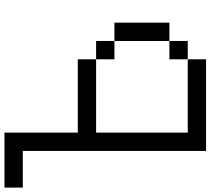

<svg xmlns="http://www.w3.org/2000/svg" viewBox="-62 -895 957 873"><g transform="rotate(-90 416.5 -458.5)"><path d="M666.7 -166.7V-83.3H583.3V-166.7ZM666.7 -416.7H750V-166.7H666.7ZM666.7 -500V-416.7H583.3V-500ZM0 -833.3V-916.7H250V-583.3H583.3V-500H250V-83.3H583.3V0H166.7V-833.3Z"/></g></svg>

Font: Galmuri11 Regular
Style: Regular
Weight: 400
Designer: Minseo Lee (Quiple)
Version: Version 2.356;hotconv 1.1.0;makeotfexe 2.6.0 DEVELOPMENT